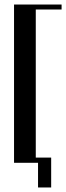

<svg xmlns="http://www.w3.org/2000/svg" viewBox="-20 -719 292 848"><path d="M42 -699H252V-677H138V0H42ZM124 -23H206V109H148V0H124Z"/></svg>

Font: Moniqa Narrow Heading
Style: Bold
Weight: 700
Width: 4
Designer: Rajesh Rajput
Foundry: Rajesh Rajput
Version: Version 1.000